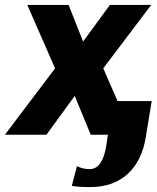

<svg xmlns="http://www.w3.org/2000/svg" viewBox="-23 -548 637 781"><path d="M-3 0H166L281 -158L346 0H416L409 46C400 104 378 140 342 140C320 140 305 135 290 128L269 208C293 212 314 213 345 213C471 213 550 136 570 10L594 -137H455L397 -270L592 -528H424L315 -379L256 -528H88L201 -270Z"/></svg>

Font: Aerodynamic
Style: BdObl
Weight: 500
Designer: Google
Version: Version 2.000980; 2014